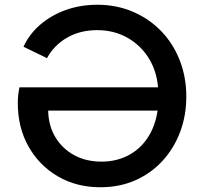

<svg xmlns="http://www.w3.org/2000/svg" viewBox="-20 -777 860 809"><path d="M403 12Q302 12 223.5 -34Q145 -80 100 -160Q55 -240 55 -343Q55 -377 62 -409H646Q640 -479 606 -533Q572 -587 516 -618.5Q460 -650 389 -650Q318 -650 263 -618.5Q208 -587 178 -532L79 -580Q103 -633 149.5 -673Q196 -713 257.5 -735Q319 -757 390 -757Q471 -757 540 -727.5Q609 -698 659.5 -645.5Q710 -593 737.5 -522.5Q765 -452 765 -370Q765 -290 739 -221Q713 -152 665 -99.5Q617 -47 550.5 -17.5Q484 12 403 12ZM408 -96Q469 -96 519 -121.5Q569 -147 601.5 -195.5Q634 -244 644 -311H183Q184 -248 213 -199.5Q242 -151 292 -123.5Q342 -96 408 -96Z"/></svg>

Font: Pitagon Sans Text SemiBold
Style: Regular
Weight: 600
Designer: Travis Tran
Foundry: Pitagon
Version: Version 1.001; ttfautohint (v1.8.4.7-5d5b);gftools[0.9.26]